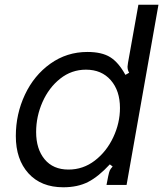

<svg xmlns="http://www.w3.org/2000/svg" viewBox="-20 -783 691 813"><path d="M47 -207Q47 -300 85.5 -382Q124 -464 193.5 -513.5Q263 -563 350 -563Q411 -563 446.5 -541Q482 -519 511 -466L527 -475Q520 -486 520 -501Q520 -505 522 -517L566 -763H651L516 0H431L438 -36Q442 -55 445 -61.5Q448 -68 457 -78L445 -87Q397 -35 353 -12.5Q309 10 248 10Q154 10 100.5 -49Q47 -108 47 -207ZM488 -326Q488 -399 449 -443.5Q410 -488 344 -488Q283 -488 235 -450Q187 -412 160 -351Q133 -290 133 -224Q133 -152 169 -108.5Q205 -65 270 -65Q332 -65 381.5 -103Q431 -141 459.5 -201.5Q488 -262 488 -326Z"/></svg>

Font: Open Sauce Sans
Style: Italic
Weight: 400
Italic angle: -10°
Designer: Alfredo Marco Pradil
Foundry: Creative Sauce Fz LLC
Version: Version 1.477